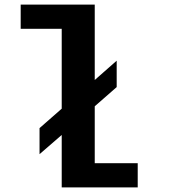

<svg xmlns="http://www.w3.org/2000/svg" viewBox="-20 -820 750 840"><path d="M153 -259.5 250 -344.5V-694H70.5V-800H394.5V-470L490.5 -554.5V-439L394.5 -355V-106H582.5V0H250V-229.5L153 -145.5Z"/></svg>

Font: League Mono SemiBold
Style: Regular
Weight: 600
Width: 6
Designer: Tyler Finck
Foundry: The League of Moveable Type / Tyler Finck
Version: Version 2.300;RELEASE